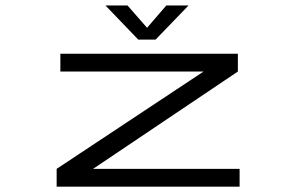

<svg xmlns="http://www.w3.org/2000/svg" viewBox="-20 -702 1090 722"><path d="M689 -681.5 565 -553H500L376.5 -681.5H459.5L533 -597.5L605.5 -681.5ZM330 -67H881V0H193V-67L745.5 -433H207V-500H874.5V-433Z"/></svg>

Font: League Mono Extended Light
Style: Regular
Weight: 300
Width: 9
Designer: Tyler Finck
Foundry: The League of Moveable Type / Tyler Finck
Version: Version 2.210